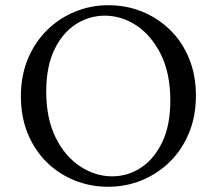

<svg xmlns="http://www.w3.org/2000/svg" viewBox="-20 -700 830 735"><path d="M395 -680Q463 -680 523 -656Q583 -632 630 -586.5Q677 -541 703.5 -477Q730 -413 730 -334Q730 -255 703.5 -191Q677 -127 630.5 -81Q584 -35 523 -10Q462 15 394 15Q327 15 266.5 -9Q206 -33 159.5 -78.5Q113 -124 86.5 -188Q60 -252 60 -331Q60 -410 86.5 -474Q113 -538 159.5 -584Q206 -630 266.5 -655Q327 -680 395 -680ZM409 -25Q469 -25 519.5 -58Q570 -91 601 -155.5Q632 -220 632 -315Q632 -419 596 -491.5Q560 -564 503 -602Q446 -640 381 -640Q321 -640 270 -607Q219 -574 188 -509.5Q157 -445 157 -350Q157 -246 193 -173.5Q229 -101 287 -63Q345 -25 409 -25Z"/></svg>

Font: Bona Nova
Style: Regular
Weight: 400
Designer: Mateusz Machalski
Foundry: Capitalics
Version: Version 4.001; ttfautohint (v1.8.3)